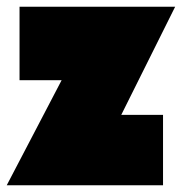

<svg xmlns="http://www.w3.org/2000/svg" viewBox="-33 -550 540 570"><path d="M327 -209H451V0H-13L150 -312H25V-530H487Z"/></svg>

Font: FFF_tuoi-tre Text
Style: Regular
Weight: 700
Designer: bBox Type GmbH
Foundry: bBox Type GmbH
Version: Version 1.001